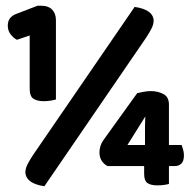

<svg xmlns="http://www.w3.org/2000/svg" viewBox="-20 -639 665 666"><path d="M83 -516 39 -501Q28 -506 17.5 -519Q7 -532 7 -550Q7 -566 15 -576Q23 -586 37 -591L110 -619H125Q148 -619 161 -605.5Q174 -592 174 -569V-294Q168 -292 156 -290Q144 -288 132 -288Q109 -288 96 -296.5Q83 -305 83 -331ZM480 -63H353Q341 -69 333 -81Q325 -93 325 -110Q325 -133 338 -152L456 -316Q466 -318 478 -320.5Q490 -323 504 -323Q527 -323 546.5 -313Q566 -303 566 -276V-136H610Q612 -130 615 -120.5Q618 -111 618 -100Q618 -80 609 -71.5Q600 -63 587 -63H566V-1Q560 1 548.5 2.5Q537 4 526 4Q503 4 491.5 -4Q480 -12 480 -36ZM483 -178Q483 -188 483 -203Q483 -218 484 -235L422 -136H483ZM447 -615Q476 -611 493.5 -600Q511 -589 513 -569Q513 -555 506 -541Q499 -527 488 -510L134 7Q105 3 87.5 -8.5Q70 -20 68 -40Q68 -54 75 -68Q82 -82 93 -99Z"/></svg>

Font: Baloo Bhai 2
Style: Bold
Weight: 700
Designer: Supriya Tembe, Noopur Datye and Ek Type
Foundry: Ek Type
Version: Version 1.640;PS 1.000;hotconv 16.6.51;makeotf.lib2.5.65220;